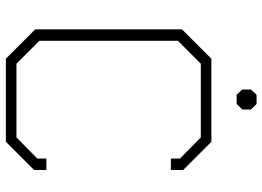

<svg xmlns="http://www.w3.org/2000/svg" viewBox="-140 -754 894 654"><g transform="rotate(90 307.0 -427.0)"><path d="M80 -100V-600L180 -700H463L559 -604V-562H520V-593L448 -664H197L119 -586V-114L197 -36H448L520 -107V-138H559V-96L463 0H180ZM285 -805V-835L303 -854H334L353 -835V-805L334 -786H303Z"/></g></svg>

Font: Chakra Petch ExtraLight
Style: Regular
Weight: 275
Designer: Katatrad Aksorn Co.,Ltd.
Foundry: Cadson Demak Co.,Ltd.
Version: Version 1.000; ttfautohint (v1.6)